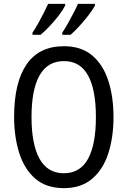

<svg xmlns="http://www.w3.org/2000/svg" viewBox="-20 -963 659 993"><path d="M567 -358Q567 -253 540 -169.5Q513 -86 456 -38Q399 10 311 10Q219 10 162.5 -39Q106 -88 79.5 -171.5Q53 -255 53 -359Q53 -536 117.5 -630Q182 -724 311 -724Q400 -724 456.5 -676.5Q513 -629 540 -546Q567 -463 567 -358ZM143 -358Q143 -217 184.5 -142Q226 -67 310 -67Q394 -67 435 -141Q476 -215 476 -358Q476 -500 435 -573.5Q394 -647 311 -647Q226 -647 184.5 -573Q143 -499 143 -358ZM471 -934Q460 -913 438 -884.5Q416 -856 390.5 -828Q365 -800 345 -783H302V-794Q316 -815 332 -843.5Q348 -872 362 -899Q376 -926 383 -943H471ZM317 -934Q306 -912 285 -884.5Q264 -857 239 -830Q214 -803 190 -783H148V-794Q163 -816 178.5 -844Q194 -872 207.5 -898.5Q221 -925 229 -943H317Z"/></svg>

Font: Noto Sans Myanmar Condensed
Style: Regular
Weight: 400
Width: 3
Designer: Monotype Design Team
Foundry: Monotype Imaging Inc.
Version: Version 2.107; ttfautohint (v1.8.4.7-5d5b)